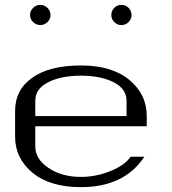

<svg xmlns="http://www.w3.org/2000/svg" viewBox="-20 -769 706 789"><path d="M478.5 -749Q496.1 -749 508.3 -736.8Q520.5 -724.6 520.5 -707Q520.5 -690.4 508.3 -678.2Q496.1 -666 478.5 -666Q461.9 -666 449.7 -678.2Q437.5 -690.4 437.5 -707Q437.5 -724.6 449.7 -736.8Q461.9 -749 478.5 -749ZM187.5 -707Q187.5 -690.4 174.8 -678.2Q162.1 -666 145.5 -666Q128.9 -666 116.2 -678.2Q103.5 -690.4 103.5 -707Q103.5 -724.6 116.2 -736.8Q128.9 -749 145.5 -749Q162.1 -749 174.8 -736.8Q187.5 -724.6 187.5 -707ZM583 -250H125V-167Q125 -115.2 179.7 -78.6Q234.4 -42 312.5 -42Q374 -42 433.6 -65.9Q493.2 -89.8 516.6 -125H573.2Q491.2 0 312.5 0Q185.5 0 113.8 -59.1Q42 -118.2 42 -208V-312.5Q42 -400.4 113.3 -450.2Q184.6 -500 312.5 -500Q439.5 -500 511.2 -440.9Q583 -381.8 583 -292ZM125 -292H500V-354.5Q500 -404.3 446.8 -431.2Q393.6 -458 312.5 -458Q231.4 -458 178.2 -431.2Q125 -404.3 125 -354.5Z"/></svg>

Font: okolaks
Style: Regular
Weight: 500
Version: Version 000.6.0